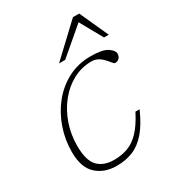

<svg xmlns="http://www.w3.org/2000/svg" viewBox="-180 -834 855 945"><g transform="rotate(-30 248.0 -361.0)"><path d="M352.5 -498Q296 -498 247.2 -472Q198.5 -446 161.8 -400.5Q125 -355 104.5 -296.2Q84 -237.5 84 -172.5Q84 -89.5 116.2 -55.8Q148.5 -22 208 -22Q251 -22 286.8 -35.2Q322.5 -48.5 354 -81.8Q385.5 -115 416.5 -175.5H440Q409 -105 374 -64.5Q339 -24 297.5 -7Q256 10 204.5 10Q135 10 90.5 -30.5Q46 -71 46 -160Q46 -229 68.5 -293.8Q91 -358.5 132.5 -410Q174 -461.5 232 -491.8Q290 -522 361 -522Q428.5 -522 455.8 -503.5Q483 -485 483 -467.5Q483 -452 473.8 -442.2Q464.5 -432.5 450 -432.5Q444.5 -432.5 435.8 -444.2Q427 -456 412.5 -470.5Q385 -498 352.5 -498ZM209.5 -569 382.5 -732H418L492 -569H465L394 -696.5L244.5 -569Z"/></g></svg>

Font: Newsreader 6pt ExtraLight
Style: Italic
Weight: 275
Italic angle: -17°
Designer: Hugues Gentile
Foundry: Production Type
Version: Version 1.003; ttfautohint (v1.8.3)